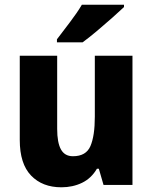

<svg xmlns="http://www.w3.org/2000/svg" viewBox="-20 -786 648 816"><path d="M543 -549V0H420L400 -69H392Q368 -28 328.5 -9Q289 10 241 10Q160 10 112 -40Q64 -90 64 -191V-549H223V-238Q223 -180 239 -151Q255 -122 290 -122Q346 -122 364.5 -165.5Q383 -209 383 -290V-549ZM507 -756Q488 -738 456.5 -710Q425 -682 391 -653.5Q357 -625 331 -606H222V-619Q247 -652 277.5 -692Q308 -732 328 -766H507Z"/></svg>

Font: Noto Sans Armenian SemiCondensed ExtraBold
Style: Regular
Weight: 800
Width: 4
Designer: Monotype Design Team
Foundry: Monotype Imaging Inc.
Version: Version 2.008; ttfautohint (v1.8.4.7-5d5b)